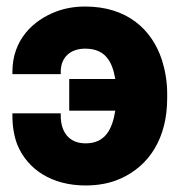

<svg xmlns="http://www.w3.org/2000/svg" viewBox="-20 -558 556 588"><path d="M18 -204C18 -171 23 -141 33 -115C64 -39 139 10 242 10C282 10 318 3 349 -11C437 -50 492 -135 492 -257V-271C492 -308 486 -342 476 -374C445 -469 368 -538 241 -538C209 -538 180 -533 153 -523C81 -496 18 -436 18 -338V-331H166V-338C166 -382 195 -409 241 -409C302 -409 324 -370 333 -316H192V-219H333C324 -163 303 -119 242 -119C192 -119 166 -153 166 -204V-211H18Z"/></svg>

Font: Asimov Pro
Style: Blk
Weight: 900
Designer: Google
Version: Version 2.000980; 2014